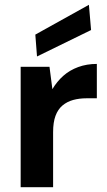

<svg xmlns="http://www.w3.org/2000/svg" viewBox="-20 -779 446 799"><path d="M66 0V-501H186L198 -408Q217 -440 243.5 -463.5Q270 -487 305.5 -500Q341 -513 383 -513V-370H341Q310 -370 284.5 -363Q259 -356 240 -340Q221 -324 211 -297Q201 -270 201 -229V0ZM134 -544 127 -635 350 -759 359 -654Z"/></svg>

Font: DM Sans 18pt
Style: Bold
Weight: 700
Designer: Colophon Foundry, Jonny Pinhorn
Foundry: Colophon Foundry
Version: Version 4.004;gftools[0.9.30]